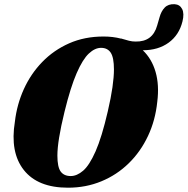

<svg xmlns="http://www.w3.org/2000/svg" viewBox="-20 -885 894 915"><path d="M473.5 -711Q518 -711 556.5 -701L557 -701.5Q579.5 -694.5 594.8 -690.8Q610 -687 625.5 -687Q707 -685 729 -763.5L740 -801.5Q748 -831.5 765 -849Q782 -866.5 812 -865Q837 -863.5 848 -842Q859 -820.5 849.5 -782.5Q833.5 -718 783.8 -681.8Q734 -645.5 660.5 -645.5Q703.5 -604.5 721.5 -542Q739.5 -479.5 729.5 -400Q720.5 -311.5 685.2 -236.8Q650 -162 593.5 -106.8Q537 -51.5 463.2 -21Q389.5 9.5 304 9.5Q160 9.5 93.5 -74.8Q27 -159 51 -305.5Q60.5 -387 93.5 -460Q126.5 -533 181.2 -589.5Q236 -646 309.5 -678.5Q383 -711 473.5 -711ZM317 -46Q346.5 -46 376.2 -71.5Q406 -97 435.5 -163.8Q465 -230.5 493.5 -353.5Q509 -420 516 -469.5Q523 -519 523 -554Q523 -610.5 507.8 -633.8Q492.5 -657 461.5 -657Q432.5 -657 403.5 -630Q374.5 -603 345.5 -536.8Q316.5 -470.5 287.5 -352.5Q270 -281 261.8 -229.8Q253.5 -178.5 253.5 -143.5Q253.5 -89 269.2 -67.5Q285 -46 317 -46Z"/></svg>

Font: Fraunces 144pt Soft Black
Style: Italic
Weight: 900
Italic angle: -16°
Version: Version 1.000;[b76b70a41]